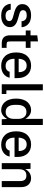

<svg xmlns="http://www.w3.org/2000/svg" viewBox="1266 -2020 764 3337"><g transform="rotate(90 1648.5 -352.0)"><path d="M189.9 -219.2Q159.7 -228 137 -238.5Q114.3 -249 93.8 -265.1Q73.2 -281.2 62.5 -304.7Q51.8 -328.1 51.8 -357.9Q51.8 -426.3 105 -468Q158.2 -509.8 248 -509.8Q288.6 -509.8 322.5 -500.5Q356.4 -491.2 379.6 -475.6Q402.8 -460 419.2 -438.5Q435.5 -417 443.6 -393.6Q451.7 -370.1 453.1 -344.2H349.1Q348.1 -382.8 323.5 -408.4Q298.8 -434.1 247.1 -434.1Q202.1 -434.1 179.7 -417Q157.2 -399.9 157.2 -369.1Q157.2 -343.3 173.8 -328.9Q190.4 -314.5 220.2 -307.1L312 -280.8Q342.3 -272 365.2 -261.5Q388.2 -251 408.9 -234.9Q429.7 -218.8 440.9 -195.3Q452.1 -171.9 452.1 -142.1Q452.1 -73.7 397.9 -32Q343.8 9.8 253.9 9.8Q202.6 9.8 162.6 -4.2Q122.6 -18.1 98.4 -41.7Q74.2 -65.4 61.3 -94.2Q48.3 -123 45.9 -155.8H149.9Q151.4 -118.2 176.8 -92Q202.1 -65.9 254.9 -65.9Q299.8 -65.9 323.5 -83Q347.2 -100.1 347.2 -130.9Q347.2 -156.7 330.6 -170.4Q314 -184.1 282.2 -193.8Z M732.9 0Q594.2 0 594.2 -144V-417H510.3V-500H594.2V-617.2L700.2 -629.9V-500H813V-417H700.2V-153.8Q700.2 -107.9 710.9 -95.9Q721.7 -84 762.2 -84H813V0Z M1125 9.8Q1019 9.8 955.6 -57.9Q892.1 -125.5 892.1 -250Q892.1 -374 954.8 -441.9Q1017.6 -509.8 1121.1 -509.8Q1222.2 -509.8 1280 -446.5Q1337.9 -383.3 1337.9 -273.9V-222.2H1002Q1002 -148.4 1033.7 -107.7Q1065.4 -66.9 1126 -66.9Q1168.9 -66.9 1194.8 -86.7Q1220.7 -106.4 1227.1 -137.2H1331.1Q1317.9 -69.8 1262.9 -30Q1208 9.8 1125 9.8ZM1002 -293.9H1234.9Q1234.9 -358.4 1205.8 -395.8Q1176.8 -433.1 1120.1 -433.1Q1064.9 -433.1 1035.4 -397Q1005.9 -360.8 1002 -293.9Z M1444.8 0V-713.9H1550.8V-80.1H1614.7V0Z M1892.1 9.8Q1851.6 9.8 1816.2 -6.8Q1780.8 -23.4 1753.2 -54.9Q1725.6 -86.4 1709.7 -136.7Q1693.8 -187 1693.8 -250Q1693.8 -313 1709.7 -363.3Q1725.6 -413.6 1753.2 -445.1Q1780.8 -476.6 1816.2 -493.2Q1851.6 -509.8 1892.1 -509.8Q1989.7 -509.8 2046.9 -409.2V-713.9H2152.8V0H2052.7L2048.8 -94.2Q1990.7 9.8 1892.1 9.8ZM1802.7 -232.9Q1802.7 -153.8 1834.7 -110.8Q1866.7 -67.9 1925.8 -67.9Q1983.4 -67.9 2015.1 -107.4Q2046.9 -147 2046.9 -212.9V-287.1Q2046.9 -351.1 2014.9 -390.1Q1982.9 -429.2 1925.8 -429.2Q1866.7 -429.2 1834.7 -387Q1802.7 -344.7 1802.7 -267.1Z M2495.6 9.8Q2389.6 9.8 2326.2 -57.9Q2262.7 -125.5 2262.7 -250Q2262.7 -374 2325.4 -441.9Q2388.2 -509.8 2491.7 -509.8Q2592.8 -509.8 2650.6 -446.5Q2708.5 -383.3 2708.5 -273.9V-222.2H2372.6Q2372.6 -148.4 2404.3 -107.7Q2436 -66.9 2496.6 -66.9Q2539.6 -66.9 2565.4 -86.7Q2591.3 -106.4 2597.7 -137.2H2701.7Q2688.5 -69.8 2633.5 -30Q2578.6 9.8 2495.6 9.8ZM2372.6 -293.9H2605.5Q2605.5 -358.4 2576.4 -395.8Q2547.4 -433.1 2490.7 -433.1Q2435.5 -433.1 2406 -397Q2376.5 -360.8 2372.6 -293.9Z M2815.4 0V-500H2915.5L2919.4 -408.2Q2937.5 -439.9 2957 -460.7Q2976.6 -481.4 3007.3 -495.6Q3038.1 -509.8 3076.7 -509.8Q3146.5 -509.8 3189.9 -464.4Q3233.4 -418.9 3233.4 -329.1V0H3127.4V-318.8Q3127.4 -373.5 3104.7 -400.9Q3082 -428.2 3030.8 -428.2Q2921.4 -428.2 2921.4 -296.9V0Z"/></g></svg>

Font: TASA Orbiter Text Medium
Style: Regular
Weight: 500
Designer: Weizhong Zhang
Version: Version 1.000;Glyphs 3.1.2 (3151)